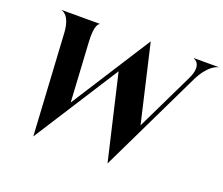

<svg xmlns="http://www.w3.org/2000/svg" viewBox="-128 -977 1363 1174"><g transform="rotate(20 554.0 -390.0)"><path d="M150.5 -654 189 6 543 -547 672 6 991.5 -656.5C1040.5 -758.5 1098.5 -778 1108 -778V-780H948V-778C950 -778 1012.5 -758.5 963 -656.5L782 -282L665 -786L333 -267L310.5 -654C303.5 -767 333 -778 335.5 -778V-780H87.5V-778C93 -778 143.5 -767 150.5 -654Z"/></g></svg>

Font: Beautique Display Medium
Style: Bold
Weight: 900
Italic angle: -12°
Designer: Nhat-Quang Ngo
Version: Version 1.100;Glyphs 3.2.3 (3260)